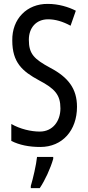

<svg xmlns="http://www.w3.org/2000/svg" viewBox="-20 -744 453 985"><path d="M375 -196C375 -288 331 -347 238 -396C155 -441 128 -467 128 -540C128 -601 165 -645 227 -645C263 -645 302 -634 342 -612L369 -689C332 -708 281 -724 225 -724C118 -725 41 -647 43 -536C43 -423 95 -378 180 -332C262 -289 290 -257 290 -188C290 -123 251 -69 184 -69C139 -69 83 -82 38 -108V-21C80 0 129 10 187 10C300 10 375 -75 375 -196ZM253 71V61H170C166 101 149 174 138 210V221H184C211 181 239 120 253 71Z"/></svg>

Font: Noto Sans Sinhala ExtraCondensed
Style: Regular
Weight: 400
Width: 2
Designer: Jelle Bosma - Monotype Design Team
Foundry: Monotype Imaging Inc.
Version: Version 2.006